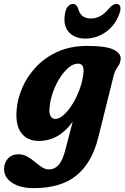

<svg xmlns="http://www.w3.org/2000/svg" viewBox="-66 -701 629 970"><path d="M430 -4.5Q398 122.5 319.5 186Q241 249.5 104.5 249.5Q37 249.5 -4.2 222.8Q-45.5 196 -45.5 152.5Q-45.5 122 -26 100.2Q-6.5 78.5 27 78.5Q51.5 78.5 71.8 90Q92 101.5 110 116.8Q128 132 145.5 143.5Q163 155 181.5 155Q209.5 155 229.8 132.8Q250 110.5 263.5 58.5L301.5 -87Q232.5 11 130 11Q73.5 11 42.5 -28Q11.5 -67 18 -146.5Q22.5 -202 47 -258.8Q71.5 -315.5 116.5 -363.2Q161.5 -411 226 -440Q290.5 -469 374 -469Q472 -469 510.2 -449.2Q548.5 -429.5 543 -397Q540.5 -381.5 534.2 -372.2Q528 -363 521 -351.8Q514 -340.5 508.5 -320ZM185 -163.5Q180.5 -130 189.2 -115Q198 -100 213 -100Q234 -100 257.8 -122Q281.5 -144 302.8 -179.5Q324 -215 338.5 -256.5Q353 -298 356 -337.5Q359 -379.5 327.5 -379.5Q305 -379.5 281.5 -360.2Q258 -341 237.5 -309.2Q217 -277.5 203 -239.5Q189 -201.5 185 -163.5ZM393 -607.5Q443.5 -607.5 483.5 -657Q504 -681 522 -681Q537 -681 541.2 -668.5Q545.5 -656 538.5 -636Q517 -573 468.8 -539.5Q420.5 -506 366 -506Q311 -506 281 -539.8Q251 -573.5 263 -636Q266.5 -656 277.5 -668.5Q288.5 -681 303 -681Q321 -681 329 -657Q341.5 -607.5 393 -607.5Z"/></svg>

Font: Fraunces 72pt SuperSoft
Style: Bold Italic
Weight: 700
Italic angle: -16°
Version: Version 1.000;[0bf87f6ff]